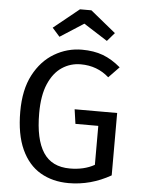

<svg xmlns="http://www.w3.org/2000/svg" viewBox="-61 -961 753 1021"><g transform="rotate(5 315.5 -451.0)"><path d="M344 12Q258 12 193 -26Q128 -64 91.5 -143.5Q55 -223 55 -345Q55 -462 96.5 -541Q138 -620 206.5 -660.5Q275 -701 354 -701Q417 -701 465.5 -683Q514 -665 561 -625L505 -567Q442 -623 354 -623Q299 -623 254 -593Q209 -563 182.5 -501.5Q156 -440 156 -345Q156 -206 201.5 -136Q247 -66 344 -66Q420 -66 475 -97V-305H353L342 -382H569V-49Q462 12 344 12ZM481 -759 354 -840 228 -759 188 -804 324 -914H385L520 -804Z"/></g></svg>

Font: Trujillo
Style: Regular
Weight: 400
Designer: Fira Sans original fonts by bBox Type GmbH, Carrois Corporate GbR, & Edenspiekermann AG / Changes by Cristiano Sobral
Foundry: Fira Sans original fonts by bBox Type GmbH, Carrois Corporate GbR, & Edenspiekermann AG / Changes by Cristiano Sobral
Version: Version 4.301;October 17, 2021;FontCreator 14.0.0.2814 64-bi